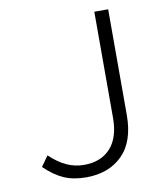

<svg xmlns="http://www.w3.org/2000/svg" viewBox="-78 -732 682 805"><g transform="rotate(-10 263.0 -329.0)"><path d="M225 10Q170 10 129.5 -8Q89 -26 49 -65L80 -109Q116 -75 151 -59Q186 -43 225 -43Q297 -43 337.5 -87.5Q378 -132 378 -216V-668H437V-218Q437 -105 379 -47.5Q321 10 225 10Z"/></g></svg>

Font: Gantari Light
Style: Regular
Weight: 300
Designer: Anugrah Pasau
Foundry: Lafontype
Version: Version 1.000; ttfautohint (v1.8.3)